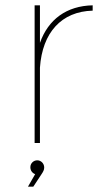

<svg xmlns="http://www.w3.org/2000/svg" viewBox="-20 -537 378 721"><path d="M130 -376V-517H110V0H130V-283C139 -415 211 -494 328 -497V-517C230 -515 161 -464 130 -376ZM120 65C106 65 94 76 94 91C94 103 101 113 112 117L85 164H105L136 117C142 108 146 101 146 92C146 77 134 65 120 65Z"/></svg>

Font: Montserrat Thin
Style: Regular
Weight: 250
Designer: Julieta Ulanovsky
Foundry: Julieta Ulanovsky
Version: Version 4.000